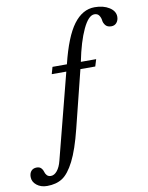

<svg xmlns="http://www.w3.org/2000/svg" viewBox="-306 -909 959 1247"><g transform="rotate(-10 173.5 -285.0)"><path d="M152 -73Q119 60 81.5 133.5Q44 207 3 233.5Q-38 260 -98 260Q-139 260 -166.5 238Q-194 216 -194 184Q-194 159 -181 144.5Q-168 130 -145 130Q-126 130 -115.5 141Q-105 152 -102 165Q-99 178 -89.5 189Q-80 200 -63 200Q-40 200 -21 176.5Q-2 153 8 113L153 -450H57L70 -496H165Q208 -672 267 -751Q326 -830 406 -830Q464 -830 502.5 -805.5Q541 -781 541 -744Q541 -721 528 -705Q515 -689 493 -689Q467 -689 454.5 -704Q442 -719 440 -737Q438 -755 428 -770Q418 -785 397 -785Q358 -785 320.5 -705.5Q283 -626 257 -496H358L344 -450H246Z"/></g></svg>

Font: Libre Baskerville
Style: Italic
Weight: 400
Italic angle: -15°
Designer: Pablo Impallari, Rodrigo Fuenzalida
Foundry: Pablo Impallari, Rodrigo Fuenzalida
Version: Version 1.051;Glyphs 3.2.3 (3260)